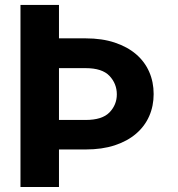

<svg xmlns="http://www.w3.org/2000/svg" viewBox="-20 -747 711 767"><path d="M61.8 -727.3H215.6V-593.8H322.1Q387.8 -593.8 438.4 -576.9Q489 -560 523.6 -530.4Q558.2 -500.7 576 -460Q593.8 -419.4 593.8 -371.4Q593.8 -323.5 576 -283Q558.2 -242.5 523.6 -212.9Q489 -183.2 438.4 -166.5Q387.8 -149.9 322.1 -149.9H215.6V0H61.8ZM215.6 -474.8V-267.8H322.1Q388.1 -267.8 417.3 -297.9Q446.7 -328.5 446.7 -370Q446.7 -412.6 417.3 -443.9Q388.1 -474.8 322.1 -474.8Z"/></svg>

Font: Inter P
Style: Bold
Weight: 700
Designer: Rasmus Andersson
Foundry: rsms
Version: Version 3.018;git-588b23468